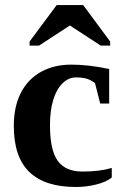

<svg xmlns="http://www.w3.org/2000/svg" viewBox="-20 -725 484 754"><path d="M418.9 -27.8Q397 -10.3 358.2 -0.5Q319.3 9.3 278.3 9.3Q155.8 9.3 95 -49.8Q34.2 -108.9 34.2 -230.5Q34.2 -306.2 61.8 -360.1Q89.4 -414.1 140.6 -442.6Q191.9 -471.2 259.8 -471.2Q328.1 -471.2 408.7 -454.1V-318.4H373.5L353 -398.9Q336.4 -411.1 320.3 -416Q304.2 -420.9 277.8 -420.9Q249 -420.9 225.6 -397.9Q202.1 -375 189.2 -333.3Q176.3 -291.5 176.3 -233.4Q176.3 -135.3 206.8 -93.3Q237.3 -51.3 303.7 -51.3Q371.1 -51.3 418.9 -65.4ZM96.2 -545.9V-562L202.6 -705.1H306.6L412.6 -562V-545.9H375.5L254.4 -625L133.3 -545.9Z"/></svg>

Font: Tinos
Style: Bold
Weight: 700
Designer: Steve Matteson
Foundry: Monotype Imaging Inc.
Version: Version 1.23